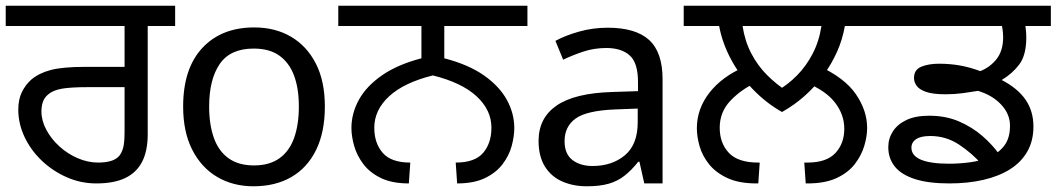

<svg xmlns="http://www.w3.org/2000/svg" viewBox="-27 -642 3698 672"><path d="M310 0Q256 0 207 -21.5Q158 -43 119.5 -79.5Q81 -116 59 -162.5Q37 -209 37 -258Q37 -294 49.5 -319.5Q62 -345 82 -363Q109 -386 150.5 -397Q192 -408 272 -408H409V-551H-7V-622H586V-551H490V-172Q490 -114 470.5 -76Q451 -38 411.5 -19Q372 0 310 0ZM317 -73Q340 -73 359 -78Q378 -83 390 -96Q399 -107 404 -124.5Q409 -142 409 -183V-337H282Q220 -337 189 -331.5Q158 -326 141 -311Q128 -300 123 -285Q118 -270 118 -252Q118 -220 135 -188Q152 -156 180.5 -130Q209 -104 244.5 -88.5Q280 -73 317 -73Z M1110 -269Q1110 -180 1079.5 -117.5Q1049 -55 993 -22.5Q937 10 860 10Q789 10 733.5 -22.5Q678 -55 646 -117.5Q614 -180 614 -269Q614 -402 681 -474Q748 -546 863 -546Q936 -546 991.5 -513.5Q1047 -481 1078.5 -419.5Q1110 -358 1110 -269ZM705 -269Q705 -206 721.5 -159.5Q738 -113 773 -88Q808 -63 862 -63Q916 -63 951 -88Q986 -113 1002.5 -159.5Q1019 -206 1019 -269Q1019 -333 1002 -378Q985 -423 950.5 -447.5Q916 -472 861 -472Q779 -472 742 -418Q705 -364 705 -269Z M1404 0Q1345 0 1306 -19Q1267 -38 1244.5 -68Q1222 -98 1212.5 -131.5Q1203 -165 1203 -194Q1203 -245 1229 -292.5Q1255 -340 1309.5 -378Q1364 -416 1448 -438V-551H1157V-622H1819V-551H1528V-438Q1613 -416 1667 -378Q1721 -340 1747 -292.5Q1773 -245 1773 -194Q1773 -165 1764 -131.5Q1755 -98 1732.5 -68Q1710 -38 1671 -19Q1632 0 1573 0L1568 -73Q1635 -73 1664 -107Q1693 -141 1693 -195Q1693 -257 1641 -305Q1589 -353 1488 -378Q1387 -353 1335 -305Q1283 -257 1283 -195Q1283 -141 1312.5 -107Q1342 -73 1409 -73Z M2100 -545Q2198 -545 2245 -502Q2292 -459 2292 -365V0H2228L2211 -76H2207Q2184 -47 2159.5 -27.5Q2135 -8 2103.5 1Q2072 10 2027 10Q1979 10 1940.5 -7Q1902 -24 1880 -59.5Q1858 -95 1858 -149Q1858 -229 1921 -272.5Q1984 -316 2115 -320L2206 -323V-355Q2206 -422 2177 -448Q2148 -474 2095 -474Q2053 -474 2015 -461.5Q1977 -449 1944 -433L1917 -499Q1952 -518 2000 -531.5Q2048 -545 2100 -545ZM2126 -259Q2026 -255 1987.5 -227Q1949 -199 1949 -148Q1949 -103 1976.5 -82Q2004 -61 2047 -61Q2115 -61 2160 -98.5Q2205 -136 2205 -214V-262Z M2710 -250Q2655 -281 2609 -328.5Q2563 -376 2532 -433.5Q2501 -491 2490 -551H2366V-622H3054V-551H2930Q2922 -504 2902.5 -460.5Q2883 -417 2854.5 -378Q2826 -339 2789.5 -306.5Q2753 -274 2710 -250ZM2848 -551H2572Q2580 -498 2602.5 -455Q2625 -412 2658 -379Q2691 -346 2729 -322L2691 -323Q2730 -345 2762.5 -378Q2795 -411 2817.5 -454.5Q2840 -498 2848 -551ZM2412 -193Q2412 -261 2456 -317.5Q2500 -374 2579 -408L2619 -353Q2567 -329 2529.5 -289.5Q2492 -250 2492 -195Q2492 -141 2524 -107Q2556 -73 2627 -73H2632L2627 0H2621Q2559 0 2518.5 -19Q2478 -38 2454.5 -67.5Q2431 -97 2421.5 -130.5Q2412 -164 2412 -193ZM3008 -194Q3008 -165 2998 -131.5Q2988 -98 2965 -68Q2942 -38 2901.5 -19Q2861 0 2799 0H2793L2788 -73H2799Q2866 -73 2897 -106.5Q2928 -140 2928 -191Q2928 -241 2895.5 -283Q2863 -325 2794 -353L2837 -412Q2929 -370 2968.5 -312.5Q3008 -255 3008 -194Z M3296 0Q3222 0 3174.5 -15.5Q3127 -31 3104.5 -59.5Q3082 -88 3082 -127Q3082 -157 3098 -182Q3114 -207 3145.5 -222Q3177 -237 3225 -237Q3283 -237 3329.5 -217Q3376 -197 3412 -165.5Q3448 -134 3471 -101L3409 -67Q3377 -104 3331 -135Q3285 -166 3229 -166Q3196 -166 3179.5 -155Q3163 -144 3163 -125Q3163 -97 3196.5 -83Q3230 -69 3295 -69Q3331 -69 3368.5 -74Q3406 -79 3437.5 -93Q3469 -107 3488.5 -133Q3508 -159 3508 -202Q3508 -243 3477 -276Q3446 -309 3396 -324Q3373 -320 3343.5 -316Q3314 -312 3283 -312Q3238 -312 3214 -320.5Q3190 -329 3181 -342Q3172 -355 3172 -369Q3172 -398 3197.5 -408.5Q3223 -419 3259 -419Q3299 -419 3334.5 -412.5Q3370 -406 3404 -393Q3439 -407 3461.5 -436Q3484 -465 3484 -512Q3484 -526 3481.5 -542.5Q3479 -559 3472 -578L3505 -551H3040V-622H3651V-551H3534L3557 -576Q3561 -560 3563 -543Q3565 -526 3565 -511Q3565 -449 3540.5 -416.5Q3516 -384 3479 -362Q3535 -333 3562.5 -293Q3590 -253 3590 -199Q3590 -149 3568.5 -111.5Q3547 -74 3508 -49.5Q3469 -25 3415 -12.5Q3361 0 3296 0Z"/></svg>

Font: gurmukhi115
Style: Regular
Weight: 400
Designer: Jelle Bosma - Monotype Design Team
Foundry: Monotype Imaging Inc.
Version: Version 2.003